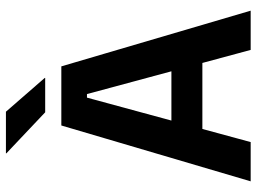

<svg xmlns="http://www.w3.org/2000/svg" viewBox="-129 -737 866 648"><g transform="rotate(-90 304.0 -413.0)"><path d="M16 0 204.5 -639H404L592 0H459.5L310.5 -552.5H298.5L148.5 0ZM159 -163V-267.5H448V-163ZM251 -826 365 -695V-693.5H249L110.5 -824.5V-826Z"/></g></svg>

Font: Anek Odia SemiBold
Style: Regular
Weight: 600
Version: Version 1.003